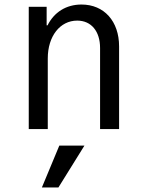

<svg xmlns="http://www.w3.org/2000/svg" viewBox="-20 -570 640 848"><path d="M107 0H191V-312C191 -410 245 -479 321 -479C383 -479 422 -432 422 -358V0H506V-365C506 -476 440 -550 340 -550C272 -550 219 -516 190 -458H186V-540H107ZM353 73H242L165 258H238Z"/></svg>

Font: CommitMonoNiceRocks
Style: Regular
Weight: 400
Monospace: yes
Designer: Eigil Nikolajsen
Foundry: Eigil Nikolajsen
Version: Version 1.143